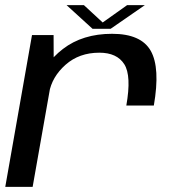

<svg xmlns="http://www.w3.org/2000/svg" viewBox="-20 -727 694 747"><path d="M471.5 -316.5H578.5Q604 -463 566.5 -529.2Q529 -595.5 416 -595.5Q301.5 -595.5 224.8 -536.5Q148 -477.5 134.5 -398L171 -365.5Q182 -428 235 -475Q288 -522 366.5 -522Q435 -522 463.5 -477.2Q492 -432.5 471.5 -316.5ZM0.5 0H107L189 -464L188.5 -590.5H104.5ZM340 -615H410.5L543.5 -707H474.5L379.5 -639.5L306.5 -707H239Z"/></svg>

Font: Anybody SemiExpanded
Style: Italic
Weight: 400
Width: 6
Italic angle: -10°
Version: Version 1.113;gftools[0.9.25]